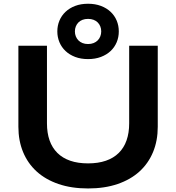

<svg xmlns="http://www.w3.org/2000/svg" viewBox="-20 -1011 955 1040"><path d="M79.6 -763.2H234.4V-342.8Q234.4 -291 248.5 -250.7Q262.7 -210.4 290.8 -182.6Q318.8 -154.8 360.4 -140.4Q401.9 -126 457 -126Q511.7 -126 553.5 -140.4Q595.2 -154.8 623.3 -182.6Q651.4 -210.4 665.5 -250.7Q679.7 -291 679.7 -342.8V-763.2H834.5V-324.2Q834.5 -249 809.1 -187.5Q783.7 -126 735.4 -82Q687 -38.1 616.9 -14.2Q546.9 9.8 457 9.8Q367.2 9.8 297.1 -14.2Q227.1 -38.1 178.7 -82Q130.4 -126 105 -187.5Q79.6 -249 79.6 -324.2ZM457 -690.9Q418 -690.9 387.2 -702.6Q356.4 -714.4 335 -734.6Q313.5 -754.9 302 -782.2Q290.5 -809.6 290.5 -840.8Q290.5 -872.1 302 -899.4Q313.5 -926.8 335 -947Q356.4 -967.3 387.2 -979Q418 -990.7 457 -990.7Q495.6 -990.7 526.6 -979Q557.6 -967.3 579.1 -947Q600.6 -926.8 612.1 -899.4Q623.5 -872.1 623.5 -840.8Q623.5 -809.6 612.1 -782.2Q600.6 -754.9 579.1 -734.6Q557.6 -714.4 526.6 -702.6Q495.6 -690.9 457 -690.9ZM457 -772.5Q473.6 -772.5 487.1 -777.8Q500.5 -783.2 509.5 -792.5Q518.6 -801.8 523.4 -814.2Q528.3 -826.7 528.3 -840.8Q528.3 -855.5 523.4 -867.7Q518.6 -879.9 509.5 -889.2Q500.5 -898.4 487.1 -903.6Q473.6 -908.7 457 -908.7Q439.9 -908.7 426.8 -903.6Q413.6 -898.4 404.5 -889.2Q395.5 -879.9 390.6 -867.7Q385.7 -855.5 385.7 -840.8Q385.7 -826.7 390.6 -814.2Q395.5 -801.8 404.5 -792.5Q413.6 -783.2 426.8 -777.8Q439.9 -772.5 457 -772.5Z"/></svg>

Font: Krona One
Style: Regular
Weight: 400
Version: Version 1.003